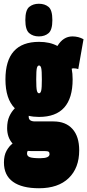

<svg xmlns="http://www.w3.org/2000/svg" viewBox="-20 -783 465 1023"><path d="M188 -160Q158 -160 133 -166Q133 -163 133 -160Q133 -136 167 -136H265Q330 -136 366 -96Q402 -56 402 18Q402 112 346 166Q290 220 188 220Q97 220 49 185.5Q1 151 1 83Q1 45 15 20Q29 -5 47 -18Q18 -51 18 -100Q18 -137 29.5 -162.5Q41 -188 59 -206Q9 -256 9 -360Q9 -560 188 -560Q246 -560 286 -538Q317 -589 366 -589Q398 -589 425 -574L397 -415Q391 -417 385 -418Q379 -419 371 -419Q367 -419 362 -417Q367 -391 367 -360Q367 -160 188 -160ZM188 -286Q196 -286 199.5 -300Q203 -314 203 -360Q203 -407 199.5 -420.5Q196 -434 188 -434Q180 -434 176.5 -420.5Q173 -407 173 -360Q173 -314 176.5 -300Q180 -286 188 -286ZM124 35Q124 49 139 54.5Q154 60 194 60Q244 60 244 38Q244 29 239 25.5Q234 22 220 22H148Q137 22 128 21Q124 25 124 35ZM187 -589Q156 -589 135.5 -606.5Q115 -624 115 -676Q115 -729 135.5 -746Q156 -763 187 -763Q219 -763 239 -746Q259 -729 259 -676Q259 -624 239 -606.5Q219 -589 187 -589Z"/></svg>

Font: Georama ExtraCondensed Black
Style: Regular
Weight: 900
Width: 2
Designer: Jean-Baptiste Levee
Foundry: Production Type
Version: Version 1.000